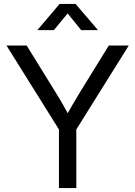

<svg xmlns="http://www.w3.org/2000/svg" viewBox="-20 -960 690 980"><path d="M280.8 0V-299.3L13.2 -727.5H116.2L261.7 -492.2Q284.2 -456.1 304.2 -420.9Q324.2 -385.7 344.7 -346.2H307.1Q327.1 -385.7 347.7 -421.1Q368.2 -456.5 390.1 -492.2L535.2 -727.5H637.2L369.6 -299.3V0ZM254.9 -806.2H171.4V-807.1L284.2 -939.9H365.7L479.5 -807.1V-806.2H394.5L325.2 -891.6Z"/></svg>

Font: Inter 28pt
Style: Regular
Weight: 400
Designer: Rasmus Andersson
Foundry: rsms
Version: Version 4.001;git-66647c0bb